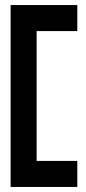

<svg xmlns="http://www.w3.org/2000/svg" viewBox="-20 -670 340 760"><path d="M22 70H286V-33H125V-547H286V-650H22Z"/></svg>

Font: Charger Sport
Style: Blk
Weight: 900
Designer: Jasper
Foundry: Cannot Into Space Fonts
Version: Version 1.1